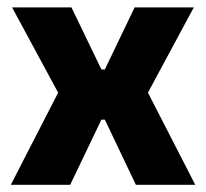

<svg xmlns="http://www.w3.org/2000/svg" viewBox="-20 -512 570 532"><path d="M10 0 152 -276.5V-235L13.5 -491.5H178L261 -319.5H270.5L353 -491.5H517L379 -235V-276.5L521 0H356.5L270.5 -180.5H261L174.5 0Z"/></svg>

Font: Anek Gujarati
Style: Bold
Weight: 700
Version: Version 1.003